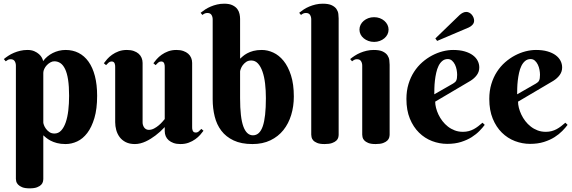

<svg xmlns="http://www.w3.org/2000/svg" viewBox="-20 -780 3129 1050"><path d="M66.9 -420.9Q66.9 -435.1 60.3 -445.6Q53.7 -456.1 38.1 -456.1Q29.8 -456.1 23.9 -453.1Q18.1 -450.2 11.2 -444.8L1 -457Q12.2 -466.3 26.1 -475.3Q40 -484.4 56.2 -491.2Q72.3 -498 90.8 -502.4Q109.4 -506.8 129.9 -506.8Q151.9 -506.8 167.5 -500Q183.1 -493.2 193.6 -483.6Q204.1 -474.1 209.5 -463.6Q214.8 -453.1 215.8 -445.8Q225.6 -459.5 239 -470.7Q252.4 -481.9 268.3 -490Q284.2 -498 302 -502.4Q319.8 -506.8 338.9 -506.8Q377.9 -506.8 409.7 -490.7Q441.4 -474.6 464.1 -442.9Q486.8 -411.1 499 -364.3Q511.2 -317.4 511.2 -255.9Q511.2 -184.6 496.3 -134.5Q481.4 -84.5 457.3 -52.7Q433.1 -21 402.1 -6.6Q371.1 7.8 338.9 7.8Q312 7.8 291.7 2.4Q271.5 -2.9 256.8 -10.7Q242.2 -18.6 232.4 -26.6Q222.7 -34.7 216.8 -40V198.2Q216.8 204.6 214.8 213.4Q212.9 222.2 205.3 230.2Q197.8 238.3 182.9 244.1Q168 250 142.1 250Q116.2 250 101.3 243.9Q86.4 237.8 78.6 229.2Q70.8 220.7 68.8 212.2Q66.9 203.6 66.9 198.2ZM216.8 -109.9Q216.8 -106 220.2 -96.2Q223.6 -86.4 231 -76.2Q238.3 -65.9 249.8 -57.9Q261.2 -49.8 277.8 -49.8Q299.3 -49.8 314.5 -66.2Q329.6 -82.5 339.4 -110.6Q349.1 -138.7 353.5 -176Q357.9 -213.4 357.9 -255.9Q357.9 -308.1 352.3 -344.2Q346.7 -380.4 335.9 -402.6Q325.2 -424.8 310.3 -434.8Q295.4 -444.8 276.9 -444.8Q266.1 -444.8 255.4 -438.7Q244.6 -432.6 236.1 -423.6Q227.5 -414.6 222.2 -403.3Q216.8 -392.1 216.8 -381.8Z M1030.8 -85Q1030.8 -80.6 1031.2 -75.4Q1031.7 -70.3 1033.7 -65.7Q1035.6 -61 1039.6 -58.1Q1043.5 -55.2 1050.8 -55.2Q1060.1 -55.2 1067.4 -61.8Q1074.7 -68.4 1081.1 -75.2L1092.8 -64.9Q1085.4 -54.7 1074.5 -42.2Q1063.5 -29.8 1047.9 -18.6Q1032.2 -7.3 1012.2 0.2Q992.2 7.8 966.8 7.8Q945.3 7.8 929.4 2.2Q913.6 -3.4 902.6 -12.9Q891.6 -22.5 886.2 -35.4Q880.9 -48.3 880.9 -63V-85Q856.4 -58.6 829.6 -38.6Q817.9 -29.8 804.7 -21.5Q791.5 -13.2 777.3 -6.6Q763.2 0 748 3.9Q732.9 7.8 717.8 7.8Q688.5 7.8 667.7 -2.7Q647 -13.2 634.3 -30.3Q621.6 -47.4 615.7 -68.8Q609.9 -90.3 609.9 -111.8V-414.1Q609.9 -418.5 609.4 -423.6Q608.9 -428.7 606.9 -433.3Q605 -438 601.1 -440.9Q597.2 -443.8 589.8 -443.8Q581.1 -443.8 573.5 -437.3Q565.9 -430.7 560.1 -423.8L547.9 -434.1Q555.2 -444.3 566.2 -456.8Q577.1 -469.2 592.8 -480.5Q608.4 -491.7 628.7 -499.3Q648.9 -506.8 673.8 -506.8Q695.3 -506.8 711.4 -501.2Q727.5 -495.6 738.3 -486.1Q749 -476.6 754.4 -463.6Q759.8 -450.7 759.8 -436V-109.9Q759.8 -103 762 -95.9Q764.2 -88.9 768.3 -83Q772.5 -77.1 778.8 -73.5Q785.2 -69.8 793.9 -69.8Q808.1 -69.8 822.3 -77.1Q836.4 -84.5 848.1 -94.5Q859.9 -104.5 868.4 -114.3Q877 -124 880.9 -128.9V-414.1Q880.9 -418.5 880.4 -423.6Q879.9 -428.7 877.9 -433.3Q876 -438 872.1 -440.9Q868.2 -443.8 860.8 -443.8Q852.1 -443.8 844.5 -437.3Q836.9 -430.7 831.1 -423.8L818.8 -434.1Q826.2 -444.3 837.2 -456.8Q848.1 -469.2 863.8 -480.5Q879.4 -491.7 899.7 -499.3Q919.9 -506.8 944.8 -506.8Q966.3 -506.8 982.4 -501.2Q998.5 -495.6 1009.3 -486.1Q1020 -476.6 1025.4 -463.6Q1030.8 -450.7 1030.8 -436Z M1434.1 -243.2Q1434.1 -285.6 1429.7 -323Q1425.3 -360.4 1415.5 -388.4Q1405.8 -416.5 1390.6 -432.9Q1375.5 -449.2 1354 -449.2Q1337.4 -449.2 1325.9 -441.2Q1314.5 -433.1 1307.1 -422.9Q1299.8 -412.6 1296.4 -402.6Q1293 -392.6 1293 -389.2V-243.2Q1293 -136.7 1310.8 -88.4Q1328.6 -40 1363.3 -40Q1399.9 -40 1417 -89.4Q1434.1 -138.7 1434.1 -243.2ZM1143.1 -673.8Q1143.1 -688 1136.5 -698.5Q1129.9 -709 1114.3 -709Q1106 -709 1099.9 -706.3Q1093.8 -703.6 1086.9 -698.2L1077.1 -710Q1088.4 -719.2 1102.3 -728.3Q1116.2 -737.3 1132.3 -744.1Q1148.4 -751 1167 -755.4Q1185.5 -759.8 1206.1 -759.8Q1234.4 -759.8 1251.7 -751.2Q1269 -742.7 1278.1 -730.2Q1287.1 -717.8 1290 -703.4Q1293 -689 1293 -676.8V-459Q1298.8 -464.4 1308.1 -472.4Q1317.4 -480.5 1331.5 -488.3Q1345.7 -496.1 1365.5 -501.5Q1385.3 -506.8 1412.1 -506.8Q1443.4 -506.8 1474.6 -492.4Q1505.9 -478 1530.8 -447.3Q1555.7 -416.5 1571.3 -368.2Q1586.9 -319.8 1586.9 -252Q1586.9 -198.7 1572.5 -151.4Q1558.1 -104 1529.8 -68.6Q1501.5 -33.2 1459 -12.7Q1416.5 7.8 1360.4 7.8Q1299.3 7.8 1257.6 -12Q1215.8 -31.7 1190.4 -65.2Q1165 -98.6 1154.1 -143.1Q1143.1 -187.5 1143.1 -236.8Z M1832 -43Q1832 -36.6 1829.8 -27.8Q1827.6 -19 1819.6 -11.2Q1811.5 -3.4 1796.1 2.2Q1780.8 7.8 1754.9 7.8Q1729 7.8 1714.4 1.7Q1699.7 -4.4 1692.6 -12.7Q1685.5 -21 1683.8 -29.8Q1682.1 -38.6 1682.1 -43.9V-673.8Q1682.1 -688 1675.5 -698.5Q1668.9 -709 1653.3 -709Q1645 -709 1638.9 -706.3Q1632.8 -703.6 1626 -698.2L1616.2 -710Q1627.4 -719.2 1641.1 -728.3Q1654.8 -737.3 1671.1 -744.1Q1687.5 -751 1706.1 -755.4Q1724.6 -759.8 1745.1 -759.8Q1776.9 -759.8 1794.4 -751.2Q1812 -742.7 1820.3 -730.2Q1828.6 -717.8 1830.3 -703.9Q1832 -689.9 1832 -679.2Z M2110.8 -43.9Q2110.8 -37.6 2108.6 -28.6Q2106.4 -19.5 2098.4 -11.5Q2090.3 -3.4 2075.2 2.2Q2060.1 7.8 2034.2 7.8Q2008.3 7.8 1993.7 1.7Q1979 -4.4 1971.7 -12.7Q1964.4 -21 1962.6 -29.8Q1960.9 -38.6 1960.9 -43.9V-420.9Q1960.9 -435.1 1954.3 -445.6Q1947.8 -456.1 1932.1 -456.1Q1923.8 -456.1 1918 -453.1Q1912.1 -450.2 1905.3 -444.8L1895 -457Q1906.2 -466.3 1920.2 -475.3Q1934.1 -484.4 1950.2 -491.2Q1966.3 -498 1984.9 -502.4Q2003.4 -506.8 2023.9 -506.8Q2055.7 -506.8 2073.2 -498.3Q2090.8 -489.7 2099.1 -477.3Q2107.4 -464.8 2109.1 -450.7Q2110.8 -436.5 2110.8 -425.8ZM1945.8 -618.2Q1945.8 -631.8 1951.9 -644.3Q1958 -656.7 1969 -666Q1980 -675.3 1994.4 -680.7Q2008.8 -686 2025.9 -686Q2042.5 -686 2056.9 -680.7Q2071.3 -675.3 2082 -666Q2092.8 -656.7 2098.9 -644.3Q2105 -631.8 2105 -618.2Q2105 -604 2098.9 -591.8Q2092.8 -579.6 2082 -570.6Q2071.3 -561.5 2056.9 -556.2Q2042.5 -550.8 2025.9 -550.8Q2008.8 -550.8 1994.4 -556.2Q1980 -561.5 1969 -570.6Q1958 -579.6 1951.9 -591.8Q1945.8 -604 1945.8 -618.2Z M2359.9 -224.1Q2359.9 -208.5 2364.5 -190.2Q2369.1 -171.9 2377.9 -153.3Q2386.7 -134.8 2399.7 -117.9Q2412.6 -101.1 2429.4 -87.9Q2446.3 -74.7 2466.8 -66.9Q2487.3 -59.1 2511.7 -59.1Q2528.8 -59.1 2543.5 -63Q2558.1 -66.9 2570.8 -73.7Q2583.5 -80.6 2595.2 -89.6Q2606.9 -98.6 2618.7 -108.9L2630.9 -97.2Q2619.6 -82 2602.1 -64Q2584.5 -45.9 2559.6 -30Q2534.7 -14.2 2501.5 -3.7Q2468.3 6.8 2425.8 6.8Q2383.3 6.8 2343 -8.5Q2302.7 -23.9 2271.5 -54.7Q2240.2 -85.4 2221.4 -131.3Q2202.6 -177.2 2202.6 -238.8Q2202.6 -283.2 2213.9 -320.3Q2225.1 -357.4 2244.4 -387.2Q2263.7 -417 2289.3 -439.5Q2314.9 -461.9 2343.3 -476.8Q2371.6 -491.7 2401.1 -499.3Q2430.7 -506.8 2458 -506.8Q2494.1 -506.8 2521 -499Q2547.9 -491.2 2565.7 -478Q2583.5 -464.8 2592.3 -447.5Q2601.1 -430.2 2601.1 -411.1Q2601.1 -388.2 2587.9 -369.9Q2574.7 -351.6 2552.7 -337.9ZM2458 -323.2Q2464.4 -327.1 2468.5 -330.8Q2472.7 -334.5 2475.1 -339.6Q2477.5 -344.7 2478.8 -352.3Q2480 -359.9 2480 -371.1Q2480 -383.3 2477.3 -398.2Q2474.6 -413.1 2468.3 -426.3Q2461.9 -439.5 2452.1 -448.2Q2442.4 -457 2428.7 -457Q2411.1 -457 2398.7 -446.5Q2386.2 -436 2378.2 -419.4Q2370.1 -402.8 2365.5 -381.6Q2360.8 -360.4 2358.4 -338.9Q2356 -317.4 2355.5 -297.6Q2355 -277.8 2355 -264.2ZM2360.8 -569.8 2493.7 -698.2Q2502 -705.6 2511.2 -710.2Q2520.5 -714.8 2529.8 -714.8Q2538.6 -714.8 2546.4 -710.7Q2554.2 -706.5 2560.1 -699.7Q2565.9 -692.9 2569.3 -684.3Q2572.8 -675.8 2572.8 -667Q2572.8 -654.3 2564.2 -644.8Q2555.7 -635.3 2543.9 -629.9L2370.6 -556.2Z M2813 -224.1Q2813 -208.5 2817.6 -190.2Q2822.3 -171.9 2831.1 -153.3Q2839.8 -134.8 2852.8 -117.9Q2865.7 -101.1 2882.6 -87.9Q2899.4 -74.7 2919.9 -66.9Q2940.4 -59.1 2964.8 -59.1Q2981.9 -59.1 2996.6 -63Q3011.2 -66.9 3023.9 -73.7Q3036.6 -80.6 3048.3 -89.6Q3060.1 -98.6 3071.8 -108.9L3084 -97.2Q3072.8 -82 3055.2 -64Q3037.6 -45.9 3012.7 -30Q2987.8 -14.2 2954.6 -3.7Q2921.4 6.8 2878.9 6.8Q2836.4 6.8 2796.1 -8.5Q2755.9 -23.9 2724.6 -54.7Q2693.4 -85.4 2674.6 -131.3Q2655.8 -177.2 2655.8 -238.8Q2655.8 -283.2 2667 -320.3Q2678.2 -357.4 2697.5 -387.2Q2716.8 -417 2742.4 -439.5Q2768.1 -461.9 2796.4 -476.8Q2824.7 -491.7 2854.2 -499.3Q2883.8 -506.8 2911.1 -506.8Q2947.3 -506.8 2974.1 -499Q3001 -491.2 3018.8 -478Q3036.6 -464.8 3045.4 -447.5Q3054.2 -430.2 3054.2 -411.1Q3054.2 -388.2 3041 -369.9Q3027.8 -351.6 3005.9 -337.9ZM2911.1 -323.2Q2917.5 -327.1 2921.6 -330.8Q2925.8 -334.5 2928.2 -339.6Q2930.7 -344.7 2931.9 -352.3Q2933.1 -359.9 2933.1 -371.1Q2933.1 -383.3 2930.4 -398.2Q2927.7 -413.1 2921.4 -426.3Q2915 -439.5 2905.3 -448.2Q2895.5 -457 2881.8 -457Q2864.3 -457 2851.8 -446.5Q2839.4 -436 2831.3 -419.4Q2823.2 -402.8 2818.6 -381.6Q2814 -360.4 2811.5 -338.9Q2809.1 -317.4 2808.6 -297.6Q2808.1 -277.8 2808.1 -264.2Z"/></svg>

Font: Berkshire Swash
Style: Regular
Weight: 400
Designer: Astigmatic (AOETI)
Foundry: Astigmatic (AOETI)
Version: Version 1.001